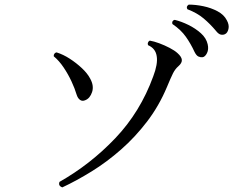

<svg xmlns="http://www.w3.org/2000/svg" viewBox="-20 -824 1040 832"><path d="M250 -12Q231 -19 238 -36Q372 -112 480 -225.5Q588 -339 644 -493Q654 -519 658 -541.5Q662 -564 659 -581Q654 -614 622 -628Q619 -634 621.5 -640Q624 -646 629 -648Q647 -645 670 -636.5Q693 -628 715 -616.5Q737 -605 749 -594Q767 -578 768 -564.5Q769 -551 753 -537Q739 -525 729.5 -506Q720 -487 703 -446Q669 -365 617.5 -297.5Q566 -230 504.5 -176Q443 -122 377.5 -81.5Q312 -41 250 -12ZM350 -390Q337 -384 327 -391Q317 -398 312 -414Q304 -441 289.5 -472Q275 -503 255.5 -532Q236 -561 213 -580Q212 -586 215.5 -591Q219 -596 225 -597Q254 -588 282.5 -569.5Q311 -551 335 -528.5Q359 -506 371 -483Q388 -452 379 -425Q370 -398 350 -390ZM955 -676Q947 -672 937 -674Q927 -676 916 -690Q891 -720 862.5 -744Q834 -768 792 -784Q785 -796 798 -804Q828 -804 861.5 -797Q895 -790 923 -775Q951 -760 963 -736Q974 -716 970 -698.5Q966 -681 955 -676ZM858 -576Q849 -575 840 -579Q831 -583 823 -599Q807 -634 785.5 -664.5Q764 -695 727 -720Q725 -727 728 -732Q731 -737 737 -738Q766 -731 796.5 -716Q827 -701 850.5 -680Q874 -659 880 -632Q885 -610 877 -594Q869 -578 858 -576Z"/></svg>

Font: Zen Old Mincho
Style: Regular
Weight: 400
Designer: Yoshimichi Ohira
Foundry: Positype
Version: Version 1.001